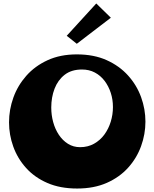

<svg xmlns="http://www.w3.org/2000/svg" viewBox="-20 -1072 889 1105"><path d="M424 13Q326 13 252.5 -19Q179 -51 130 -105.5Q81 -160 56.5 -228Q32 -296 32 -368Q32 -441 57 -510.5Q82 -580 131.5 -636Q181 -692 254 -725.5Q327 -759 422 -759Q520 -759 593.5 -726Q667 -693 717 -637.5Q767 -582 792 -513Q817 -444 817 -372Q817 -300 792 -231Q767 -162 717.5 -107Q668 -52 594.5 -19.5Q521 13 424 13ZM441 -225Q486 -225 521.5 -245Q557 -265 581 -298Q605 -331 617.5 -372Q630 -413 630 -456Q630 -499 617.5 -537.5Q605 -576 582 -606.5Q559 -637 526 -654.5Q493 -672 452 -672Q391 -672 352 -641.5Q313 -611 294 -561.5Q275 -512 275 -453Q275 -410 286 -369.5Q297 -329 318.5 -296.5Q340 -264 371 -244.5Q402 -225 441 -225ZM422 -820 364 -866 534 -1052 618 -970Z"/></svg>

Font: Marhey
Style: Bold
Weight: 700
Designer: Nur Syamsi & Bustanul Arifin
Foundry: Namelatype
Version: Version 1.000